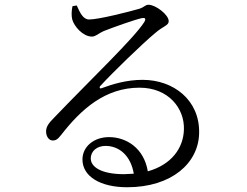

<svg xmlns="http://www.w3.org/2000/svg" viewBox="-20 -761 1040 808"><path d="M355 -679C329 -679 316 -709 303 -738L285 -735C281 -716 280 -695 284 -679C292 -650 329 -607 367 -607C383 -607 397 -622 416 -630C459 -647 546 -678 578 -685C590 -687 596 -683 587 -668C545 -601 364 -429 207 -265C184 -242 175 -228 174 -210C173 -185 188 -170 200 -170C215 -169 223 -175 238 -194C322 -302 423 -392 567 -392C690 -392 757 -304 754 -216C752 -138 702 -68 602 -40C586 -138 511 -184 439 -184C374 -184 327 -143 327 -90C327 -18 403 27 515 27C704 27 816 -76 818 -201C821 -340 710 -425 580 -425C513 -425 454 -407 408 -390C400 -386 396 -394 403 -400C448 -450 581 -579 632 -621C667 -652 690 -653 690 -672C690 -699 635 -741 605 -741C591 -741 588 -731 566 -724C521 -711 395 -679 355 -679ZM543 -30 502 -28C405 -28 362 -59 362 -94C362 -126 389 -147 424 -147C481 -147 530 -107 543 -30Z"/></svg>

Font: Harano Aji Mincho TW
Style: Regular
Weight: 400
Foundry: Masamichi Hosoda
Version: HaranoAjiMinchoTW-Regular version 20230610;ttx 4.39.4